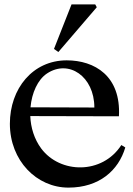

<svg xmlns="http://www.w3.org/2000/svg" viewBox="-20 -840 606 875"><path d="M551 -168 533 -179C446 -44 254 -48 168 -163C136 -206 120 -259 118 -311L522 -310C532 -494 411 -565 284 -565C129 -565 25 -436 25 -276C25 -108 147 15 292 15C432 15 520 -63 551 -168ZM226 -617 246 -603 421 -807 414 -820H306ZM119 -351C125 -417 152 -477 194 -505C293 -571 410 -492 410 -350Z"/></svg>

Font: Basteleur Moonlight
Style: Regular
Weight: 300
Designer: Keussel
Foundry: Keussel Studio
Version: Version 1.300;Glyphs 3.2 (3192)